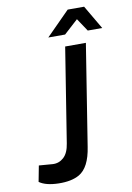

<svg xmlns="http://www.w3.org/2000/svg" viewBox="-100 -992 727 1059"><g transform="rotate(-10 263.0 -462.0)"><path d="M224 -797 356 -930H448L526 -797H445L397 -869L318 -797ZM33 -22 50 -111Q92 -107 127 -105Q162 -103 188.5 -127Q215 -151 223 -204L307 -732H423L333 -165Q316 -52 257 -18Q213 7 141 5.5Q69 4 33 -22Z"/></g></svg>

Font: Exo
Style: Demi Bold Italic
Weight: 600
Designer: Natanael Gama
Version: Version 1